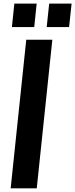

<svg xmlns="http://www.w3.org/2000/svg" viewBox="-20 -1026 410 1046"><path d="M44.9 -878.4 58.1 -1006.3H179.7L166.5 -878.4ZM234.4 -878.4 248 -1006.3H370.1L356.4 -878.4ZM38.1 0 123 -809.6H265.1L180.2 0Z"/></svg>

Font: Oswald
Style: Medium
Weight: 500
Designer: Vernon Adams
Foundry: Vernon Adams
Version: 3.0; ttfautohint (v0.94.23-7a4d-dirty) -l 8 -r 50 -G 150 -x 